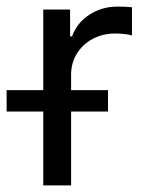

<svg xmlns="http://www.w3.org/2000/svg" viewBox="-63 -559 433 579"><path d="M67.4 -530.3V0H151.4V-334C151.4 -357.4 157.2 -378.6 168.9 -397.5C180.7 -416.3 196.6 -431.2 216.8 -441.9C237 -452.6 259.4 -458 284.2 -458C293.9 -458 304 -457.4 314.5 -456.1C324.9 -454.8 331.7 -453.5 335 -452.1V-537.1C321.9 -538.4 307.3 -539.1 291 -539.1C259.8 -539.1 231.6 -530.9 206.5 -514.6C181.5 -498.4 164.1 -476.6 154.3 -449.2H148.4V-530.3ZM-43 -287.1V-222.7H262.7V-287.1Z"/></svg>

Font: Pretendard Variable
Style: Regular
Weight: 400
Designer: Base glyphs from Inter by Rasmus Andersson; Hangeul glyphs from Noto Sans CJK(Source Han Sans) by Jang Soo-young and Kan
Foundry: Kil Hyung-jin
Version: Version 1.309;Glyphs 3.2 (3225)